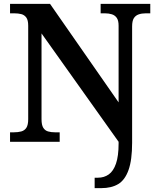

<svg xmlns="http://www.w3.org/2000/svg" viewBox="-20 -734 818 994"><path d="M470 240V186H487Q519 186 543 169Q567 152 580.5 113Q594 74 594 9V0L195 -561V-117Q195 -87 204 -72.5Q213 -58 229 -53.5Q245 -49 265 -49H289V0H32V-49H52Q73 -49 90 -53.5Q107 -58 116.5 -72.5Q126 -87 126 -117V-601Q126 -630 116 -643.5Q106 -657 90 -661Q74 -665 55 -665H32V-714H239L594 -204V-601Q594 -628 584.5 -641.5Q575 -655 559 -660Q543 -665 524 -665H501V-714H758V-665H734Q714 -665 698 -659.5Q682 -654 673 -640Q664 -626 664 -597V5Q664 94 645.5 146Q627 198 592 219Q557 240 504 240Z"/></svg>

Font: Noto Serif Khmer SemiBold
Style: Regular
Weight: 600
Version: Version 2.003